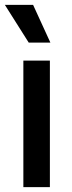

<svg xmlns="http://www.w3.org/2000/svg" viewBox="-24 -769 296 789"><path d="M72 0V-520H181V0ZM94 -594 -4 -749H112L183 -594Z"/></svg>

Font: Bricolage Grotesque 24pt Medium
Style: Regular
Weight: 500
Designer: Mathieu Triay
Foundry: Atelier Triay
Version: Version 1.001;gftools[0.9.33.dev8+g029e19f]